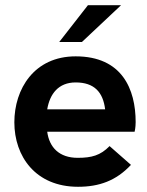

<svg xmlns="http://www.w3.org/2000/svg" viewBox="-20 -710 565 736"><path d="M207 -549H294L444 -690H317ZM279 6C360 6 425 -17 482 -78L400 -150C365 -114 331 -105 278 -105C207 -105 169 -145 161 -205H496C496 -205 500 -220 500 -242C500 -368 448 -494 270 -494C111 -494 35 -369 35 -241C35 -111 116 6 279 6ZM161 -291C171 -350 204 -394 270 -394C341 -394 375 -357 383 -291Z"/></svg>

Font: FREAK Grotesk
Style: Bold
Weight: 700
Designer: La Scuola Open Source
Foundry: La Scuola Open Source
Version: Version 1.000;PS 1.0;hotconv 1.0.72;makeotf.lib2.5.5900